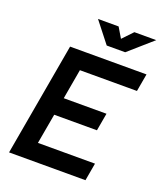

<svg xmlns="http://www.w3.org/2000/svg" viewBox="-161 -1002 940 1107"><g transform="rotate(20 309.5 -449.0)"><path d="M27.8 0 149.9 -693.4H618.7L599.6 -585H249.5L217.3 -401.4H479.5L460.4 -293H198.2L165.5 -108.4H515.6L496.6 0ZM346.2 -771.5 246.6 -898.4H373L410.2 -835.9L469.7 -898.4H604L459.5 -771.5Z"/></g></svg>

Font: CaskaydiaCove NFP SemiBold
Style: Italic
Weight: 600
Italic angle: -10°
Designer: Aaron Bell
Foundry: Saja Typeworks
Version: Version 2111.001; VTT 6.35;Nerd Fonts 3.1.1